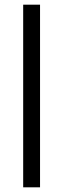

<svg xmlns="http://www.w3.org/2000/svg" viewBox="-20 -800 270 820"><path d="M151 0H79V-780H151Z"/></svg>

Font: Tanohe Sans
Style: Regular
Weight: 400
Designer: Village Type and Design LLC & Cristiano Sobral
Foundry: Cooper Hewitt Smithsonian Design Museum
Version: Version 1.00;September 29, 2021;FontCreator 13.0.0.2655 64-b